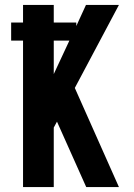

<svg xmlns="http://www.w3.org/2000/svg" viewBox="-20 -755 540 775"><path d="M73 0V-591H25V-664H73V-735H197V-664H288V-650L327 -735H460L282 -400L460 0H328L210 -264L197 -240V0ZM197 -456 260 -591H197Z"/></svg>

Font: Iosevka SS04 Extrabold
Style: Regular
Weight: 800
Monospace: yes
Designer: Belleve Invis
Foundry: Belleve Invis
Version: Version 19.0.0; ttfautohint (v1.8.4)